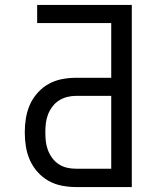

<svg xmlns="http://www.w3.org/2000/svg" viewBox="-20 -755 640 775"><path d="M286 0Q258 0 229.5 -5.5Q201 -11 176 -25Q151 -39 131.5 -61Q112 -83 100.5 -109Q89 -135 84.5 -163.5Q80 -192 80 -221Q80 -249 84.5 -277.5Q89 -306 100.5 -332Q112 -358 131.5 -380Q151 -402 176 -416Q201 -430 229.5 -435.5Q258 -441 286 -441H429V-662H130V-735H512V0ZM286 -74H429V-368H286Q268 -368 250.5 -363.5Q233 -359 217.5 -349Q202 -339 191 -324Q180 -309 173.5 -292Q167 -275 165 -257Q163 -239 163 -221Q163 -202 165 -184Q167 -166 173.5 -149Q180 -132 191 -117Q202 -102 217.5 -92Q233 -82 250.5 -78Q268 -74 286 -74Z"/></svg>

Font: R Plex Mono
Style: Regular
Weight: 400
Monospace: yes
Designer: Belleve Invis
Foundry: Belleve Invis
Version: Version 31.8.0